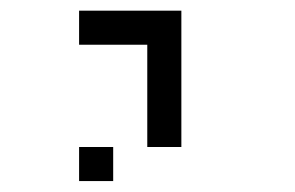

<svg xmlns="http://www.w3.org/2000/svg" viewBox="-20 -582 540 352"><path d="M187.5 -250V-312.5H125V-250ZM250 -500V-312.5H312.5Q312.5 -312.5 312.5 -562.5H125V-500Z"/></svg>

Font: UnifontExMono
Style: Regular
Weight: 500
Version: Version 15.0.06